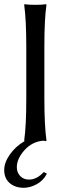

<svg xmlns="http://www.w3.org/2000/svg" viewBox="-21 -668 335 913"><path d="M92 225Q51 225 25 202.5Q-1 180 -1 140Q-1 105 26 66.5Q53 28 96 3L94 0Q104 -68 104 -200V-445Q104 -574 94 -645L96 -648Q114 -645 147 -645Q180 -645 198 -648L200 -645Q190 -579 190 -445V-200Q190 -71 200 0L198 3Q192 2 184 1Q131 6 95 46.5Q59 87 59 127Q59 152 75 169Q91 186 117 186Q154 186 187 150L202 158Q185 191 153.5 208Q122 225 92 225Z"/></svg>

Font: Libertinus Sans
Style: Regular
Weight: 400
Designer: Philipp H. Poll
Foundry: Khaled Hosny
Version: Version 6.1